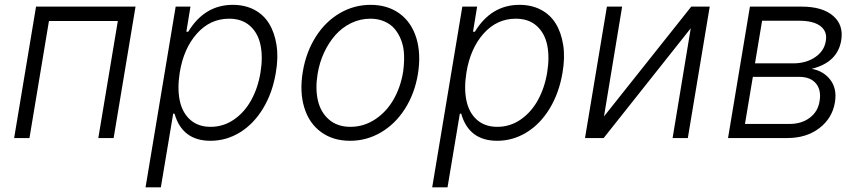

<svg xmlns="http://www.w3.org/2000/svg" viewBox="-20 -573 3561 797"><path d="M38.7 0 129.6 -545.5H542.6L451.7 0H388.1L469.1 -485.8H183.2L102.3 0Z M584.2 204.5 709.2 -545.5H770.6L753.6 -441.4H761.4Q829.2 -552.9 946.4 -552.9Q996.4 -552.9 1035.2 -532.7Q1073.9 -512.4 1096.8 -475.3Q1119.7 -438.2 1127.8 -386.4Q1136 -334.5 1125 -271.3Q1111.2 -187.9 1072.3 -123.4Q1033.4 -58.9 976.6 -23.8Q919.7 11.4 853.7 11.4Q736.5 11.4 704.5 -101.2H698.9L647.7 204.5ZM726.2 -272.4Q715.6 -206 726.2 -155.4Q736.9 -104.8 769.9 -75.6Q802.9 -46.5 854.4 -46.5Q907.3 -46.5 951.2 -76.7Q995 -106.9 1022.9 -157.5Q1050.8 -208.1 1061.4 -272.4Q1071.7 -336.3 1061.4 -386Q1051.1 -435.7 1017.8 -465.6Q984.4 -495.4 931.1 -495.4Q852.6 -495.4 797.6 -433.8Q742.5 -372.2 726.2 -272.4Z M1433.2 11.4Q1362.2 11.4 1312.7 -24.9Q1263.1 -61.1 1243.1 -126.4Q1223 -191.8 1236.9 -275.2Q1250.4 -356.5 1290.5 -419.9Q1330.6 -483.3 1390.1 -518.1Q1449.6 -552.9 1518.1 -552.9Q1589.1 -552.9 1638.7 -516.7Q1688.2 -480.5 1708.3 -415Q1728.3 -349.4 1714.8 -265.6Q1701.3 -184.7 1661.2 -121.6Q1621.1 -58.6 1561.6 -23.6Q1502.1 11.4 1433.2 11.4ZM1434.3 -46.5Q1490.4 -46.5 1537.5 -77.8Q1584.5 -109 1613.8 -160.3Q1643.1 -211.6 1653.4 -275.2Q1658.4 -311.4 1657.3 -344.1Q1656.2 -376.8 1646 -404.5Q1635.7 -432.2 1618.8 -452.4Q1601.9 -472.7 1575.8 -484Q1549.7 -495.4 1517.4 -495.4Q1475.1 -495.4 1437.5 -477.1Q1399.9 -458.8 1372 -427.2Q1344.1 -395.6 1324.9 -354Q1305.8 -312.5 1298.3 -265.6Q1288.4 -204.9 1299.7 -155.7Q1311.1 -106.5 1345.9 -76.5Q1380.7 -46.5 1434.3 -46.5Z M1774.1 204.5 1899.1 -545.5H1960.6L1943.5 -441.4H1951.3Q2019.2 -552.9 2136.4 -552.9Q2186.4 -552.9 2225.1 -532.7Q2263.8 -512.4 2286.8 -475.3Q2309.7 -438.2 2317.8 -386.4Q2326 -334.5 2315 -271.3Q2301.1 -187.9 2262.3 -123.4Q2223.4 -58.9 2166.5 -23.8Q2109.7 11.4 2043.7 11.4Q1926.5 11.4 1894.5 -101.2H1888.8L1837.7 204.5ZM1916.2 -272.4Q1905.5 -206 1916.2 -155.4Q1926.8 -104.8 1959.9 -75.6Q1992.9 -46.5 2044.4 -46.5Q2097.3 -46.5 2141.2 -76.7Q2185 -106.9 2212.9 -157.5Q2240.8 -208.1 2251.4 -272.4Q2261.7 -336.3 2251.4 -386Q2241.1 -435.7 2207.7 -465.6Q2174.4 -495.4 2121.1 -495.4Q2042.6 -495.4 1987.6 -433.8Q1932.5 -372.2 1916.2 -272.4Z M2487.2 -89.8 2849.4 -545.5H2926.1L2835.2 0H2772L2847.3 -455.6L2485.8 0H2408.4L2499.3 -545.5H2562.5Z M3002.1 0 3093 -545.5H3307.9Q3393.8 -545.5 3438.2 -507.3Q3482.6 -469.1 3471.9 -405.2Q3456.7 -313.9 3349.4 -287.3Q3398.1 -278.8 3426.7 -241.7Q3455.3 -204.5 3445.7 -147.7Q3434.7 -82 3381 -41Q3327.4 0 3248.2 0ZM3072.4 -58.6H3258.2Q3307.9 -58.6 3341.8 -84.5Q3375.7 -110.4 3382.1 -153.1Q3389.9 -199.2 3367 -226.6Q3344.1 -253.9 3297.9 -253.9H3105.1ZM3114 -310H3272Q3326.3 -310 3364 -335.8Q3401.6 -361.5 3408 -403.1Q3414.8 -442.5 3385.7 -464.7Q3356.5 -486.9 3297.9 -486.9H3143.5Z"/></svg>

Font: Karasuma Gothic
Style: Light Italic
Weight: 300
Italic angle: 9.39998°
Designer: Rasmus Andersson / Ryoko Nishizuka
Foundry: rsms
Version: Version 1.00